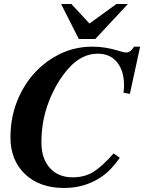

<svg xmlns="http://www.w3.org/2000/svg" viewBox="-20 -917 717 955"><path d="M677 -685 626 -450 594 -456Q597 -476 597 -492Q597 -564 562.5 -607Q528 -650 466 -650Q386 -650 321 -577Q260 -508 223 -412Q186 -316 186 -209Q186 -128 228 -81.5Q270 -35 341 -35Q402 -35 446 -63Q490 -91 545 -154L576 -132Q534 -74 498 -47Q412 18 299 18Q177 18 104.5 -51Q32 -120 32 -234Q32 -343 74.5 -436Q117 -529 191 -592Q302 -685 440 -685Q504 -685 571 -664Q595 -656 609 -656Q629 -656 647 -685ZM616 -897 454 -723H372L284 -897H335L425 -800L559 -897Z"/></svg>

Font: STIX MathJax Latin
Style: Bold Italic
Weight: 700
Italic angle: -16.33°
Designer: MicroPress Inc., with final additions and corrections provided by Coen Hoffman, Elsevier (retired)
Version: Version 1.1.1